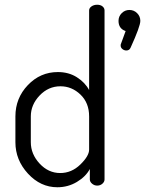

<svg xmlns="http://www.w3.org/2000/svg" viewBox="-20 -783 612 810"><path d="M572 -695Q572 -672 531 -582Q526 -570 513 -570Q504 -570 496.5 -576Q489 -582 489 -591Q489 -597 491 -600L510 -652Q480 -662 480 -695Q480 -714 493.5 -727.5Q507 -741 526 -741Q545 -741 558.5 -727.5Q572 -714 572 -695ZM421 -739V-26Q421 -16 412 -8Q403 0 390 0Q378 0 368.5 -8Q359 -16 359 -26V-70Q342 -38 304.5 -15.5Q267 7 222 7Q151 7 98 -50.5Q45 -108 45 -183V-292Q45 -369 97.5 -424Q150 -479 224 -479Q270 -479 304.5 -457Q339 -435 356 -403V-739Q356 -749 366 -756Q376 -763 390 -763Q404 -763 412.5 -756Q421 -749 421 -739ZM110 -292V-183Q110 -133 147 -93Q184 -53 234 -53Q282 -53 319 -89Q356 -125 356 -152V-292Q356 -349 319.5 -384Q283 -419 235 -419Q184 -419 147 -380Q110 -341 110 -292Z"/></svg>

Font: Dosis
Style: Regular
Weight: 400
Designer: Edgar Tolentino, Pablo Impallari, Igino Marini
Foundry: Edgar Tolentino, Pablo Impallari, Igino Marini
Version: Version 1.007